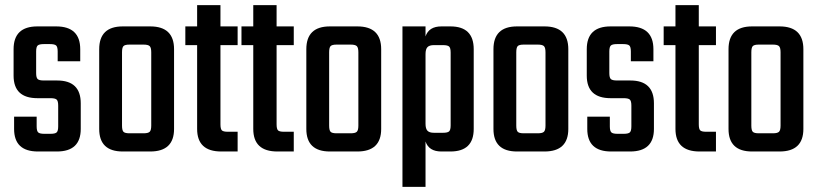

<svg xmlns="http://www.w3.org/2000/svg" viewBox="-20 -591 3193 749"><path d="M207 -98V-179Q207 -197 201 -202.5Q195 -208 177 -208H126Q33 -208 33 -296V-399Q33 -488 126 -488H199Q293 -488 293 -399V-352H205V-390Q205 -408 199 -413.5Q193 -419 175 -419H151Q133 -419 127 -413.5Q121 -408 121 -390V-306Q121 -288 127 -282.5Q133 -277 151 -277H203Q295 -277 295 -188V-88Q295 0 202 0H128Q35 0 35 -88V-136H123V-98Q123 -80 129 -74.5Q135 -69 153 -69H177Q195 -69 201 -74.5Q207 -80 207 -98Z M459 -488H566Q659 -488 659 -399V-88Q659 0 566 0H459Q367 0 367 -88V-399Q367 -488 459 -488ZM570 -101V-387Q570 -405 564 -411Q558 -417 540 -417H485Q467 -417 461.5 -411Q456 -405 456 -387V-101Q456 -83 461.5 -77Q467 -71 485 -71H540Q558 -71 564 -77Q570 -83 570 -101Z M907 -415H840V-106Q840 -88 845.5 -82.5Q851 -77 869 -77H907V0H843Q749 0 749 -88V-415H703V-488H749V-571H840V-488H907Z M1126 -415H1059V-106Q1059 -88 1064.5 -82.5Q1070 -77 1088 -77H1126V0H1062Q968 0 968 -88V-415H922V-488H968V-571H1059V-488H1126Z M1267 -488H1374Q1467 -488 1467 -399V-88Q1467 0 1374 0H1267Q1175 0 1175 -88V-399Q1175 -488 1267 -488ZM1378 -101V-387Q1378 -405 1372 -411Q1366 -417 1348 -417H1293Q1275 -417 1269.5 -411Q1264 -405 1264 -387V-101Q1264 -83 1269.5 -77Q1275 -71 1293 -71H1348Q1366 -71 1372 -77Q1378 -83 1378 -101Z M1702 -488H1737Q1828 -488 1828 -399V-88Q1828 0 1737 0H1702Q1653 0 1640 -39V138H1550V-488H1640V-449Q1653 -488 1702 -488ZM1738 -102V-386Q1738 -404 1732 -409.5Q1726 -415 1708 -415H1673Q1655 -415 1647.5 -407Q1640 -399 1640 -380V-108Q1640 -89 1647.5 -81Q1655 -73 1673 -73H1708Q1726 -73 1732 -78.5Q1738 -84 1738 -102Z M1997 -488H2104Q2197 -488 2197 -399V-88Q2197 0 2104 0H1997Q1905 0 1905 -88V-399Q1905 -488 1997 -488ZM2108 -101V-387Q2108 -405 2102 -411Q2096 -417 2078 -417H2023Q2005 -417 1999.5 -411Q1994 -405 1994 -387V-101Q1994 -83 1999.5 -77Q2005 -71 2023 -71H2078Q2096 -71 2102 -77Q2108 -83 2108 -101Z M2443 -98V-179Q2443 -197 2437 -202.5Q2431 -208 2413 -208H2362Q2269 -208 2269 -296V-399Q2269 -488 2362 -488H2435Q2529 -488 2529 -399V-352H2441V-390Q2441 -408 2435 -413.5Q2429 -419 2411 -419H2387Q2369 -419 2363 -413.5Q2357 -408 2357 -390V-306Q2357 -288 2363 -282.5Q2369 -277 2387 -277H2439Q2531 -277 2531 -188V-88Q2531 0 2438 0H2364Q2271 0 2271 -88V-136H2359V-98Q2359 -80 2365 -74.5Q2371 -69 2389 -69H2413Q2431 -69 2437 -74.5Q2443 -80 2443 -98Z M2773 -415H2706V-106Q2706 -88 2711.5 -82.5Q2717 -77 2735 -77H2773V0H2709Q2615 0 2615 -88V-415H2569V-488H2615V-571H2706V-488H2773Z M2914 -488H3021Q3114 -488 3114 -399V-88Q3114 0 3021 0H2914Q2822 0 2822 -88V-399Q2822 -488 2914 -488ZM3025 -101V-387Q3025 -405 3019 -411Q3013 -417 2995 -417H2940Q2922 -417 2916.5 -411Q2911 -405 2911 -387V-101Q2911 -83 2916.5 -77Q2922 -71 2940 -71H2995Q3013 -71 3019 -77Q3025 -83 3025 -101Z"/></svg>

Font: Teko Regular
Style: Regular
Weight: 400
Designer: Manushi Parikh, Jonny Pinhorn
Foundry: Indian Type Foundry
Version: Version 1.105;PS 1.0;hotconv 1.0.78;makeotf.lib2.5.61930; tt